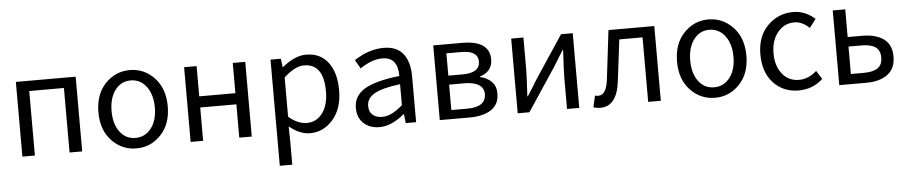

<svg xmlns="http://www.w3.org/2000/svg" viewBox="-44 -860 6571 1390"><g transform="rotate(-5 3242.0 -164.5)"><path d="M91.8 0V-543H526.4V0H434.6V-468.8H182.6V0Z M1098.1 -64.5Q1024.4 12.7 919.9 12.7Q815.4 12.7 741.7 -64.5Q668 -141.6 668 -271.5Q668 -401.4 741.7 -479Q815.4 -556.6 919.9 -556.6Q1024.4 -556.6 1098.1 -479Q1171.9 -401.4 1171.9 -271.5Q1171.9 -141.6 1098.1 -64.5ZM806.6 -120.6Q849.6 -63.5 919.9 -63.5Q990.2 -63.5 1034.2 -120.6Q1078.1 -177.7 1078.1 -271.5Q1078.1 -365.2 1034.2 -423.3Q990.2 -481.4 919.9 -481.4Q849.6 -481.4 806.6 -423.3Q763.7 -365.2 763.7 -271.5Q763.7 -177.7 806.6 -120.6Z M1314.5 0V-543H1405.3V-323.2H1668V-543H1758.8V0H1668V-242.2H1405.3V0Z M1942.4 228.5V-543H2017.6L2025.4 -481.4H2028.3Q2120.1 -556.6 2201.2 -556.6Q2304.7 -556.6 2361.3 -481.9Q2418 -407.2 2418 -280.3Q2418 -146.5 2349.1 -66.9Q2280.3 12.7 2181.6 12.7Q2107.4 12.7 2031.2 -49.8L2033.2 44.9V228.5ZM2322.3 -279.3Q2322.3 -480.5 2179.7 -480.5Q2114.3 -480.5 2033.2 -405.3V-120.1Q2098.6 -63.5 2167 -63.5Q2235.4 -63.5 2278.8 -121.6Q2322.3 -179.7 2322.3 -279.3Z M2686.5 12.7Q2616.2 12.7 2571.8 -28.3Q2527.3 -69.3 2527.3 -140.6Q2527.3 -228.5 2606.9 -276.4Q2686.5 -324.2 2861.3 -343.8Q2861.3 -481.4 2750 -481.4Q2672.9 -481.4 2586.9 -422.9L2550.8 -486.3Q2659.2 -556.6 2764.6 -556.6Q2860.4 -556.6 2906.7 -497.6Q2953.1 -438.5 2953.1 -334V0H2877.9L2870.1 -65.4H2867.2Q2773.4 12.7 2686.5 12.7ZM2712.9 -59.6Q2780.3 -59.6 2861.3 -131.8V-284.2Q2728.5 -267.6 2672.9 -234.9Q2617.2 -202.1 2617.2 -147.5Q2617.2 -103.5 2643.6 -81.5Q2669.9 -59.6 2712.9 -59.6Z M3125 0V-543H3334Q3534.2 -543 3534.2 -405.3Q3534.2 -361.3 3510.3 -331.5Q3486.3 -301.8 3443.4 -290V-285.2Q3494.1 -273.4 3525.9 -241.7Q3557.6 -210 3557.6 -156.2Q3557.6 -77.1 3499.5 -38.6Q3441.4 0 3341.8 0ZM3214.8 -315.4H3318.4Q3444.3 -315.4 3444.3 -397.5Q3444.3 -477.5 3324.2 -477.5H3214.8ZM3214.8 -65.4H3332Q3466.8 -65.4 3466.8 -161.1Q3466.8 -203.1 3430.7 -226.6Q3394.5 -250 3326.2 -250H3214.8Z M3691.4 0V-543H3780.3V-316.4Q3780.3 -283.2 3776.4 -205.6Q3772.5 -127.9 3771.5 -116.2H3775.4Q3818.4 -182.6 3847.7 -232.4L4053.7 -543H4138.7V0H4049.8V-226.6Q4049.8 -267.6 4058.6 -427.7H4054.7Q4002.9 -344.7 3982.4 -310.5L3776.4 0Z M4291 12.7Q4266.6 12.7 4241.2 4.9L4259.8 -79.1Q4273.4 -75.2 4283.2 -75.2Q4343.8 -75.2 4356.4 -191.4Q4374 -333 4398.4 -543H4731.4V0H4639.6V-468.8H4470.7Q4445.3 -255.9 4433.6 -168Q4412.1 12.7 4291 12.7Z M5303.2 -64.5Q5229.5 12.7 5125 12.7Q5020.5 12.7 4946.8 -64.5Q4873 -141.6 4873 -271.5Q4873 -401.4 4946.8 -479Q5020.5 -556.6 5125 -556.6Q5229.5 -556.6 5303.2 -479Q5377 -401.4 5377 -271.5Q5377 -141.6 5303.2 -64.5ZM5011.7 -120.6Q5054.7 -63.5 5125 -63.5Q5195.3 -63.5 5239.3 -120.6Q5283.2 -177.7 5283.2 -271.5Q5283.2 -365.2 5239.3 -423.3Q5195.3 -481.4 5125 -481.4Q5054.7 -481.4 5011.7 -423.3Q4968.8 -365.2 4968.8 -271.5Q4968.8 -177.7 5011.7 -120.6Z M5733.4 12.7Q5622.1 12.7 5550.3 -63.5Q5478.5 -139.6 5478.5 -271.5Q5478.5 -402.3 5555.2 -479.5Q5631.8 -556.6 5741.2 -556.6Q5827.1 -556.6 5899.4 -493.2L5852.5 -431.6Q5797.9 -481.4 5744.1 -481.4Q5669.9 -481.4 5622.1 -422.9Q5574.2 -364.3 5574.2 -271.5Q5574.2 -177.7 5620.6 -120.6Q5667 -63.5 5742.2 -63.5Q5811.5 -63.5 5870.1 -117.2L5909.2 -55.7Q5835 12.7 5733.4 12.7Z M6028.3 0V-543H6119.1V-341.8H6222.7Q6323.2 -341.8 6380.4 -300.3Q6437.5 -258.8 6437.5 -172.9Q6437.5 -85.9 6380.4 -43Q6323.2 0 6222.7 0ZM6119.1 -73.2H6212.9Q6282.2 -73.2 6315.4 -97.2Q6348.6 -121.1 6348.6 -172.9Q6348.6 -224.6 6315.4 -248.5Q6282.2 -272.5 6212.9 -272.5H6119.1Z"/></g></svg>

Font: Nasu
Style: Regular
Weight: 400
Designer: Ryoko NISHIZUKA (kana &amp; ideographs); Paul D. Hunt (Latin, Greek &amp; Cyrillic); Wenlong ZHANG (bopomofo); Sandoll C
Version: Version 2014.1215